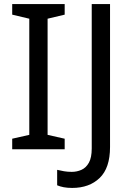

<svg xmlns="http://www.w3.org/2000/svg" viewBox="-20 -734 652 944"><path d="M298 0H40V-52L124 -71V-642L40 -662V-714H298V-662L214 -642V-71L298 -52ZM335 190Q311 190 293 186.5Q275 183 261 177V101Q277 105 295 108Q313 111 333 111Q358 111 380.5 101Q403 91 417 66Q431 41 431 -4V-714H521V-11Q521 92 470 141Q419 190 335 190Z"/></svg>

Font: Noto Sans Mende Kikakui
Style: Regular
Weight: 400
Designer: Monotype Design Team
Foundry: Monotype Imaging Inc.
Version: Version 2.003; ttfautohint (v1.8.4.7-5d5b)